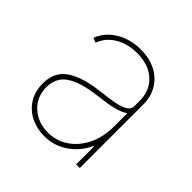

<svg xmlns="http://www.w3.org/2000/svg" viewBox="-149 -690 837 837"><g transform="rotate(45 269.0 -271.5)"><path d="M233.4 11.7Q188.5 11.7 150.4 -6.8Q112.3 -25.4 89.4 -61Q66.4 -96.7 66.4 -147.5Q66.4 -175.3 75.2 -199.7Q84 -224.1 106.4 -243.9Q128.9 -263.7 169.2 -278.1Q209.5 -292.5 272.5 -299.8Q310.5 -304.2 344 -309.8Q377.4 -315.4 398.2 -326.9Q418.9 -338.4 418.9 -359.4V-391.6Q418.9 -455.1 376.7 -493.2Q334.5 -531.2 264.6 -531.2Q207 -531.2 163.8 -505.9Q120.6 -480.5 103.5 -434.6L82 -443.4Q95.2 -477.5 121.8 -502.2Q148.4 -526.9 185.3 -540.3Q222.2 -553.7 264.6 -553.7Q306.2 -553.7 338.9 -541.5Q371.6 -529.3 394.5 -507.3Q417.5 -485.4 429.4 -455.8Q441.4 -426.3 441.4 -391.6V0H418.9V-110.4H416Q399.4 -73.7 372.1 -46.4Q344.7 -19 309.6 -3.7Q274.4 11.7 233.4 11.7ZM233.4 -10.7Q285.2 -10.7 327.1 -38.8Q369.1 -66.9 394 -117.2Q418.9 -167.5 418.9 -233.4V-315.4Q408.7 -308.1 394.8 -302.2Q380.9 -296.4 363.5 -292Q346.2 -287.6 325.4 -284.4Q304.7 -281.2 281.2 -278.3Q208 -270 166 -252.4Q124 -234.9 106.4 -208.7Q88.9 -182.6 88.9 -147.5Q88.9 -85.9 130.6 -48.3Q172.4 -10.7 233.4 -10.7Z"/></g></svg>

Font: Inter Tight Thin
Style: Regular
Weight: 250
Designer: Rasmus Andersson
Foundry: rsms
Version: Version 3.004